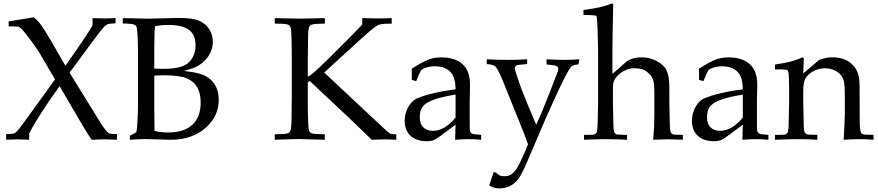

<svg xmlns="http://www.w3.org/2000/svg" viewBox="-20 -797 5008 1095"><path d="M15.1 0V-32.2Q33.7 -32.2 44.2 -33.2Q54.7 -34.2 61.8 -37.1Q68.8 -40 74.2 -45.7Q79.6 -51.3 87.4 -60.5Q95.7 -70.3 113.5 -95Q131.3 -119.6 160.6 -159.7L293.9 -344.2L207.5 -491.2Q204.6 -496.6 197.8 -506.8Q190.9 -517.1 181.9 -530.3Q172.9 -543.5 162.1 -558.1Q151.4 -572.8 140.9 -586.4Q130.4 -600.1 120.8 -611.8Q111.3 -623.5 104 -630.9Q97.7 -636.7 94 -639.9Q90.3 -643.1 83.7 -644.5Q77.1 -646 64.9 -646.2Q52.7 -646.5 29.3 -646.5V-674.8L171.9 -698.2Q190.4 -685.5 206.5 -665Q229.5 -635.7 271 -564L353 -421.9Q428.2 -528.3 466.8 -586.7Q505.4 -645 507.8 -654.8V-693.8Q534.2 -692.9 552.2 -692.4Q570.3 -691.9 580.1 -691.9Q589.8 -691.9 604.2 -692.4Q618.7 -692.9 639.2 -693.8V-664.1Q623.5 -663.1 614.7 -662.4Q606 -661.6 600.8 -660.6Q595.7 -659.7 593 -658.2Q590.3 -656.7 586.4 -654.3Q580.6 -650.9 575 -645.5Q569.3 -640.1 560.1 -628.7Q550.8 -617.2 536.1 -597.7Q521.5 -578.1 497.6 -546.4Q474.1 -515.1 453.6 -486.6Q433.1 -458 413.1 -431.6L376.5 -382.8L542 -115.2Q554.7 -94.7 564.2 -80.1Q573.7 -65.4 581.3 -56.2Q588.9 -46.9 594.7 -41.7Q600.6 -36.6 606 -35.2Q614.7 -33.2 647 -32.2V0Q620.1 -1 602.3 -1.5Q584.5 -2 575.2 -2Q564.9 -2 546.9 -1.5Q528.8 -1 502.4 0Q473.1 -43.9 448.2 -86.4L319.8 -305.7L257.8 -217.8Q211.9 -148.4 184.3 -103.5Q156.7 -58.6 147 -35.2L146 0Q120.6 -1 103.5 -1.5Q86.4 -2 77.6 -2Q71.8 -2 56.2 -1.5Q40.5 -1 15.1 0Z M720.7 0V-22.9Q735.4 -30.8 742.9 -34.4Q750.5 -38.1 753.9 -40.8Q757.3 -43.5 758.1 -46.1Q758.8 -48.8 759.8 -54.7Q760.7 -59.6 762.2 -77.4Q763.7 -95.2 764.6 -116.7Q765.6 -138.2 766.4 -158.7Q767.1 -179.2 767.1 -189.5V-483.9Q767.1 -494.6 766.8 -509.5Q766.6 -524.4 766.4 -541.3Q766.1 -558.1 765.4 -575.4Q764.6 -592.8 763.7 -607.2Q762.7 -621.6 761 -632.3Q759.3 -643.1 757.3 -646.5Q754.9 -651.4 749.5 -654.5Q744.1 -657.7 734.9 -659.4Q725.6 -661.1 712.2 -662.1Q698.7 -663.1 680.2 -663.1V-693.8Q688.5 -692.9 698.5 -693.1Q708.5 -693.4 720.7 -692.9L822.3 -690.4L1002 -694.8Q1073.2 -694.8 1111.8 -680.2Q1130.9 -672.9 1146.2 -660.6Q1161.6 -648.4 1172.1 -632.6Q1182.6 -616.7 1188.2 -598.1Q1193.8 -579.6 1193.8 -559.1Q1193.8 -535.2 1186.5 -513.4Q1179.2 -491.7 1166.5 -473.4Q1153.8 -455.1 1136 -440.4Q1118.2 -425.8 1097.7 -415.5Q1084 -409.2 1066.9 -403.6Q1049.8 -397.9 1028.3 -392.1Q1057.1 -389.2 1079.8 -385.3Q1102.5 -381.3 1120.6 -376Q1138.7 -370.6 1152.8 -362.8Q1167 -355 1179.2 -344.7Q1203.1 -324.2 1215.3 -294.4Q1227.5 -264.6 1227.5 -228Q1227.5 -155.8 1183.6 -100.6Q1140.6 -45.9 1071.3 -19.5Q1045.9 -9.8 1015.6 -4.6Q985.4 0.5 949.7 0L808.1 -3.9Q796.9 -3.9 774.9 -2.9Q752.9 -2 720.7 0ZM859.9 -405.8Q887.7 -404.3 908.7 -404.3Q939.9 -404.3 963.1 -406.7Q986.3 -409.2 1003.4 -413.8Q1020.5 -418.5 1032.5 -424.6Q1044.4 -430.7 1053.2 -438Q1071.3 -453.1 1083.3 -478.8Q1095.2 -504.4 1095.2 -539.6Q1095.2 -600.6 1056.4 -627.7Q1017.6 -654.8 942.9 -654.8Q901.9 -654.8 864.3 -647.5Q859.9 -607.4 859.9 -522ZM861.3 -50.3Q897.9 -41.5 938.5 -41.5Q985.8 -41.5 1020.8 -53.2Q1055.7 -64.9 1078.9 -87.2Q1102.1 -109.4 1113.3 -141.1Q1124.5 -172.9 1124.5 -212.9Q1124.5 -264.2 1104.7 -298.8Q1085 -333.5 1044.4 -350.6Q1003.4 -367.7 913.6 -367.7Q902.8 -367.7 889.6 -367.2Q876.5 -366.7 859.9 -365.7V-180.7Q859.9 -153.8 861.3 -50.3Z M1832.5 -31.2V0L1685.1 -3.9Q1677.2 -4.4 1643.3 -3.2Q1609.4 -2 1546.9 0V-31.2Q1577.1 -31.7 1593.8 -32.7Q1610.4 -33.7 1618.7 -35.9Q1627 -38.1 1629.6 -41Q1632.3 -43.9 1634.8 -47.9Q1638.2 -52.7 1639.6 -64.5Q1641.1 -76.2 1642.1 -95.2Q1642.6 -100.6 1642.8 -134.8Q1643.1 -168.9 1644 -233.9V-460Q1644 -485.8 1643.8 -516.4Q1643.6 -546.9 1642.8 -574Q1642.1 -601.1 1640.4 -620.6Q1638.7 -640.1 1635.3 -644.5Q1632.3 -648.9 1629.2 -652.3Q1626 -655.8 1617.4 -658Q1608.9 -660.2 1592.5 -661.1Q1576.2 -662.1 1546.9 -662.6V-693.8Q1641.6 -690.9 1691.9 -690.9Q1741.7 -690.9 1832.5 -693.8V-662.6Q1803.2 -662.1 1786.9 -660.9Q1770.5 -659.7 1762 -657.7Q1753.4 -655.8 1750.5 -652.8Q1747.6 -649.9 1745.1 -646Q1742.2 -641.6 1739.7 -629.6Q1737.3 -617.7 1737.3 -598.6Q1737.3 -593.8 1736.8 -559.6Q1736.3 -525.4 1735.4 -460V-359.4Q1749 -366.2 1764.2 -378.7Q1779.3 -391.1 1797.9 -408.7L1859.4 -468.3L1968.3 -577.1Q2000.5 -609.4 2019.5 -629.2Q2038.6 -648.9 2045.9 -658.2V-693.8Q2075.2 -692.9 2097.9 -692.4Q2120.6 -691.9 2137.2 -691.9Q2155.3 -691.9 2174.3 -692.4Q2193.4 -692.9 2213.9 -693.8V-662.1Q2190.4 -662.1 2176 -661.4Q2161.6 -660.6 2151.9 -658.7Q2142.1 -656.7 2135 -653.1Q2127.9 -649.4 2119.6 -643.6Q2104 -632.3 2080.1 -611.8Q2056.2 -591.3 2023.9 -561.5L1829.1 -383.3L2122.1 -108.9Q2157.2 -75.7 2177.2 -57.6Q2197.3 -39.6 2202.6 -36.6Q2211.9 -31.7 2240.2 -30.3V0Q2216.3 -1 2200.4 -1.5Q2184.6 -2 2176.3 -2Q2167 -2 2148.2 -1.5Q2129.4 -1 2100.1 0Q2088.9 -11.2 2018.6 -78.6L1968.3 -127L1746.6 -335L1735.4 -328.6V-233.9Q1735.4 -208 1735.6 -177.7Q1735.8 -147.5 1736.6 -120.6Q1737.3 -93.8 1739 -74Q1740.7 -54.2 1743.7 -49.3Q1746.6 -44.9 1749.3 -41.5Q1752 -38.1 1760.3 -35.9Q1768.6 -33.7 1785.2 -32.7Q1801.8 -31.7 1832.5 -31.2Z M2354 -334.5 2328.1 -341.3Q2328.6 -346.7 2328.6 -354.5Q2328.6 -362.3 2328.6 -372.1Q2328.6 -382.3 2328.6 -390.4Q2328.6 -398.4 2328.1 -404.8Q2390.6 -445.8 2429.7 -459.5Q2460 -469.7 2497.6 -469.7Q2574.7 -469.7 2617.7 -431.2Q2660.6 -392.6 2660.6 -314L2658.7 -224.6V-79.1Q2658.7 -65.4 2659.7 -56.2Q2660.6 -46.9 2664.3 -41.5Q2668 -36.1 2674.6 -33.7Q2681.2 -31.2 2692.4 -30.8L2724.1 -27.8V0Q2703.6 -2 2686.3 -2.7Q2668.9 -3.4 2653.8 -3.4Q2639.2 -3.4 2619.9 -2.7Q2600.6 -2 2575.7 0L2578.1 -85.9Q2479.5 -10.7 2460 -1Q2441.9 8.3 2413.1 8.3Q2383.3 8.3 2360.1 0.2Q2336.9 -7.8 2320.8 -22.9Q2304.7 -38.1 2296.4 -59.3Q2288.1 -80.6 2288.1 -106.9Q2288.1 -132.8 2294.7 -154.5Q2301.3 -176.3 2311.8 -192.9Q2322.3 -209.5 2335 -220.7Q2347.7 -231.9 2359.9 -236.8Q2374 -242.7 2396.7 -250.2Q2419.4 -257.8 2451.7 -265.1Q2483.9 -272.9 2515.4 -278.3Q2546.9 -283.7 2578.1 -287.6Q2578.1 -318.4 2571.8 -342.8Q2565.4 -367.2 2551 -384Q2536.6 -400.9 2514.2 -409.9Q2491.7 -418.9 2459.5 -418.9Q2444.8 -418.9 2432.1 -416.7Q2419.4 -414.6 2409.2 -411.1Q2398.9 -407.7 2391.8 -404.1Q2384.8 -400.4 2382.3 -397.9L2373.5 -380.4Q2366.2 -366.2 2362.1 -354.5Q2357.9 -342.8 2354 -334.5ZM2578.1 -257.8Q2534.7 -250.5 2502.4 -242.7Q2470.2 -234.9 2447.5 -226.1Q2424.8 -217.3 2410.4 -207.3Q2396 -197.3 2387.9 -185.1Q2379.9 -172.9 2377 -158.7Q2374 -144.5 2374 -127.4Q2374 -90.8 2394 -70.8Q2414.1 -50.8 2449.7 -50.8Q2514.6 -50.8 2578.1 -126Z M2770 261.2 2794.9 186H2806.6Q2813.5 191.9 2818.6 196Q2823.7 200.2 2829.1 202.9Q2834.5 205.6 2841.3 206.8Q2848.1 208 2858.9 208Q2871.1 208 2881.8 204.6Q2892.6 201.2 2902.8 192.4Q2913.1 183.6 2923.6 168.9Q2934.1 154.3 2944.8 131.8Q2957.5 105.5 2969.2 79.3Q2981 53.2 2991.2 25.4Q2983.4 3.4 2974.1 -21Q2964.8 -45.4 2953.6 -73.2L2876 -265.6Q2864.3 -294.9 2853.8 -321.3Q2843.3 -347.7 2833.7 -368.4Q2824.2 -389.2 2815.9 -403.1Q2807.6 -417 2800.3 -421.4Q2795.4 -424.3 2784.7 -427.2Q2773.9 -430.2 2755.9 -431.6V-459Q2786.6 -457 2816.2 -456.3Q2845.7 -455.6 2875.5 -455.6Q2904.8 -455.6 2932.1 -456.3Q2959.5 -457 2986.3 -459V-431.6Q2960.9 -429.7 2946.5 -428Q2932.1 -426.3 2928.7 -425.3Q2916 -419.9 2916 -407.7Q2916 -401.4 2924.3 -375.5Q2934.6 -344.7 2943.1 -319.8Q2951.7 -294.9 2960.4 -272.9L2991.2 -196.8Q3005.4 -162.6 3016.8 -135.3Q3028.3 -107.9 3038.1 -85.9L3064 -143.6Q3067.4 -150.9 3075.4 -170.9Q3083.5 -190.9 3094 -217Q3104.5 -243.2 3116 -272.5Q3127.4 -301.8 3137.2 -326.9Q3147 -352.1 3153.8 -369.9Q3160.6 -387.7 3161.6 -391.6Q3163.6 -397.9 3163.6 -405.3Q3163.6 -414.6 3155.8 -419.4Q3148.4 -424.8 3097.2 -429.7V-459Q3125.5 -457 3150.4 -456.3Q3175.3 -455.6 3197.3 -455.6Q3219.2 -455.6 3240.7 -456.3Q3262.2 -457 3284.2 -459L3279.3 -429.7Q3254.9 -428.7 3240.7 -418.9Q3234.9 -415 3225.1 -399.2Q3215.3 -383.3 3203.1 -359.6Q3190.9 -335.9 3177 -306.9Q3163.1 -277.8 3149.2 -247.3Q3135.3 -216.8 3121.8 -187.3Q3108.4 -157.7 3097.2 -133.3L2984.4 130.4Q2957 194.3 2937 221.7Q2896 277.3 2828.1 277.3Q2812 277.3 2799.1 273.7Q2786.1 270 2770 261.2Z M3310.5 0V-27.8L3356.4 -28.3Q3376.5 -29.3 3381.8 -40.5Q3387.2 -51.8 3387.7 -74.7Q3388.2 -78.1 3388.9 -112.5Q3389.6 -147 3391.1 -214.8V-467.3Q3391.1 -486.8 3390.9 -511.2Q3390.6 -535.6 3389.9 -560.8Q3389.2 -585.9 3388.4 -610.1Q3387.7 -634.3 3387 -653.8Q3386.2 -673.3 3385 -686Q3383.8 -698.7 3382.8 -701.2Q3381.3 -703.6 3380.6 -705.6Q3379.9 -707.5 3373.8 -708.7Q3367.7 -710 3352.5 -710.7Q3337.4 -711.4 3307.6 -711.4V-740.2Q3363.3 -747.1 3401.4 -755.9Q3439.5 -764.6 3460.9 -774.4Q3467.8 -777.3 3470.7 -777.3Q3478 -777.3 3478 -769Q3478 -767.1 3477.8 -764.9Q3477.5 -762.7 3477.1 -759.3L3476.6 -743.2Q3474.1 -655.8 3473.6 -594.2L3472.7 -518.1V-375.5Q3473.1 -376 3479 -381.1Q3484.9 -386.2 3493.2 -393.3Q3501.5 -400.4 3511 -408.9Q3520.5 -417.5 3528.8 -424.6Q3537.1 -431.6 3542.7 -436.5Q3548.3 -441.4 3548.8 -441.9Q3557.1 -449.7 3568.4 -455.1Q3579.6 -460.4 3592 -463.9Q3604.5 -467.3 3616.9 -468.8Q3629.4 -470.2 3640.6 -470.2Q3662.6 -470.2 3684.8 -464.4Q3707 -458.5 3726.1 -448.5Q3745.1 -438.5 3759.8 -424.8Q3774.4 -411.1 3781.7 -395.5Q3797.4 -361.8 3797.4 -300.3V-214.4L3798.8 -147Q3800.3 -84 3800.3 -76.2Q3801.3 -55.7 3804.9 -43.9Q3808.6 -32.2 3823.7 -29.3Q3826.7 -28.8 3874.5 -27.8V0Q3846.7 -1 3826.4 -1.7Q3806.2 -2.4 3793.5 -2.4Q3782.7 -2.4 3760.7 -1.7Q3738.8 -1 3705.1 0Q3708.5 -36.6 3710.2 -71.5Q3711.9 -106.4 3711.9 -140.6V-261.7Q3711.9 -289.6 3710.4 -308.8Q3709 -328.1 3704.3 -342Q3699.7 -356 3691.4 -366.5Q3683.1 -377 3669.4 -387.7Q3655.3 -398.9 3637.2 -403.3Q3619.1 -407.7 3595.7 -407.7Q3576.2 -407.7 3556.4 -400.4Q3536.6 -393.1 3520 -381.1Q3503.4 -369.1 3491.9 -353.5Q3480.5 -337.9 3477.5 -321.3Q3475.6 -311.5 3475.6 -271.5V-214.4Q3475.6 -207.5 3475.8 -194.8Q3476.1 -182.1 3476.6 -167.2Q3477.1 -152.3 3477.3 -136.7Q3477.5 -121.1 3477.8 -108.2Q3478 -95.2 3478.3 -86.7Q3478.5 -78.1 3478.5 -77.6Q3479 -66.4 3479.7 -58.1Q3480.5 -49.8 3482.9 -43.9Q3485.4 -38.1 3490 -34.4Q3494.6 -30.8 3502 -29.3Q3505.9 -28.8 3556.2 -27.8V0Q3511.7 -2 3482.2 -2.7Q3452.6 -3.4 3436 -3.4Q3421.9 -3.4 3390.6 -2.7Q3359.4 -2 3310.5 0Z M3992.2 -334.5 3966.3 -341.3Q3966.8 -346.7 3966.8 -354.5Q3966.8 -362.3 3966.8 -372.1Q3966.8 -382.3 3966.8 -390.4Q3966.8 -398.4 3966.3 -404.8Q4028.8 -445.8 4067.9 -459.5Q4098.1 -469.7 4135.7 -469.7Q4212.9 -469.7 4255.9 -431.2Q4298.8 -392.6 4298.8 -314L4296.9 -224.6V-79.1Q4296.9 -65.4 4297.9 -56.2Q4298.8 -46.9 4302.5 -41.5Q4306.2 -36.1 4312.7 -33.7Q4319.3 -31.2 4330.6 -30.8L4362.3 -27.8V0Q4341.8 -2 4324.5 -2.7Q4307.1 -3.4 4292 -3.4Q4277.3 -3.4 4258.1 -2.7Q4238.8 -2 4213.9 0L4216.3 -85.9Q4117.7 -10.7 4098.1 -1Q4080.1 8.3 4051.3 8.3Q4021.5 8.3 3998.3 0.2Q3975.1 -7.8 3959 -22.9Q3942.9 -38.1 3934.6 -59.3Q3926.3 -80.6 3926.3 -106.9Q3926.3 -132.8 3932.9 -154.5Q3939.5 -176.3 3950 -192.9Q3960.4 -209.5 3973.1 -220.7Q3985.8 -231.9 3998 -236.8Q4012.2 -242.7 4034.9 -250.2Q4057.6 -257.8 4089.8 -265.1Q4122.1 -272.9 4153.6 -278.3Q4185.1 -283.7 4216.3 -287.6Q4216.3 -318.4 4210 -342.8Q4203.6 -367.2 4189.2 -384Q4174.8 -400.9 4152.3 -409.9Q4129.9 -418.9 4097.7 -418.9Q4083 -418.9 4070.3 -416.7Q4057.6 -414.6 4047.4 -411.1Q4037.1 -407.7 4030 -404.1Q4022.9 -400.4 4020.5 -397.9L4011.7 -380.4Q4004.4 -366.2 4000.2 -354.5Q3996.1 -342.8 3992.2 -334.5ZM4216.3 -257.8Q4172.9 -250.5 4140.6 -242.7Q4108.4 -234.9 4085.7 -226.1Q4063 -217.3 4048.6 -207.3Q4034.2 -197.3 4026.1 -185.1Q4018.1 -172.9 4015.1 -158.7Q4012.2 -144.5 4012.2 -127.4Q4012.2 -90.8 4032.2 -70.8Q4052.2 -50.8 4087.9 -50.8Q4152.8 -50.8 4216.3 -126Z M4399.9 0V-27.8L4446.3 -28.3Q4456.1 -28.8 4461.7 -31.5Q4467.3 -34.2 4470.7 -39.6Q4474.1 -44.9 4475.6 -53.7Q4477.1 -62.5 4477.5 -74.7Q4477.5 -81.1 4480.5 -214.8V-272.9Q4480.5 -287.1 4480.2 -305.9Q4480 -324.7 4479.5 -342.8Q4479 -360.8 4477.8 -374.5Q4476.6 -388.2 4474.1 -391.1Q4472.2 -394 4470.7 -396Q4469.2 -397.9 4464.1 -399.2Q4459 -400.4 4448.2 -400.9Q4437.5 -401.4 4417.5 -401.4H4399.9V-429.2Q4449.7 -436 4485.6 -445.1Q4521.5 -454.1 4543.9 -464.8Q4554.2 -470.2 4557.1 -469.7Q4564.5 -469.7 4564.5 -460Q4564.5 -455.1 4563.2 -435.3Q4562 -415.5 4561 -377.9L4651.9 -455.6Q4692.4 -470.2 4727.5 -470.2Q4761.2 -470.2 4787.8 -461.2Q4814.5 -452.1 4833.5 -436Q4852.5 -419.9 4864 -398.4Q4875.5 -377 4879.4 -352.1Q4881.3 -340.8 4882.1 -310.3Q4882.8 -279.8 4882.8 -229.5V-143.1Q4882.8 -106.9 4883.5 -85Q4884.3 -63 4887 -51Q4889.6 -39.1 4895 -34.9Q4900.4 -30.8 4909.7 -29.3L4961.9 -27.8V0Q4938 -2 4918 -2.7Q4897.9 -3.4 4882.3 -3.4Q4868.7 -3.4 4846.2 -2.7Q4823.7 -2 4791.5 0Q4794.9 -61.5 4796.6 -99.1Q4798.3 -136.7 4798.3 -152.3V-234.4Q4798.3 -311 4792.5 -335Q4788.1 -351.1 4778.6 -364.5Q4769 -377.9 4754.9 -387.5Q4740.7 -397 4722.9 -402.3Q4705.1 -407.7 4684.1 -407.7Q4666.5 -407.7 4649.4 -403.1Q4632.3 -398.4 4617.9 -390.4Q4603.5 -382.3 4592 -372.1Q4580.6 -361.8 4573.7 -350.1Q4561 -327.6 4561 -273.9V-214.8Q4564 -88.4 4564 -77.6Q4564 -55.7 4568.4 -44.4Q4572.8 -33.2 4587.9 -29.3Q4590.8 -28.8 4641.6 -27.8V0Q4611.8 -2 4585.2 -2.7Q4558.6 -3.4 4533.7 -3.4Q4513.2 -3.4 4480.2 -2.7Q4447.3 -2 4399.9 0Z"/></svg>

Font: XB Kayhan
Style: Regular
Weight: 400
Designer: Behnam
Foundry: Irmug
Version: Version 7.300 2009